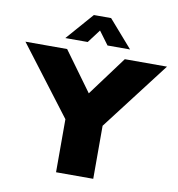

<svg xmlns="http://www.w3.org/2000/svg" viewBox="-174 -1011 1016 1098"><g transform="rotate(10 334.0 -461.5)"><path d="M441 -308V0H225V-308L-77 -705H165L331 -477L500 -705H745ZM144 -765 282 -923H382L520 -765H389L332 -842L274 -765Z"/></g></svg>

Font: Nunito Sans Heavy
Style: Regular
Weight: 400
Designer: Vernon Adams
Foundry: Vernon Adams
Version: Version 2.500